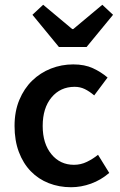

<svg xmlns="http://www.w3.org/2000/svg" viewBox="-20 -773 502 805"><path d="M278 12Q228 12 184.5 -5Q141 -22 109 -55Q77 -88 59 -136Q41 -184 41 -245Q41 -306 61 -354Q81 -402 115 -435Q149 -468 193.5 -485.5Q238 -503 287 -503Q335 -503 369.5 -487Q404 -471 431 -448L375 -373Q355 -390 335.5 -399.5Q316 -409 293 -409Q233 -409 196 -364.5Q159 -320 159 -245Q159 -171 195.5 -126.5Q232 -82 290 -82Q319 -82 344.5 -94.5Q370 -107 391 -124L438 -48Q403 -18 361.5 -3Q320 12 278 12ZM227 -576 116 -711 161 -753 283 -651H287L409 -753L454 -711L343 -576Z"/></svg>

Font: TT Toshiba Sans Medium
Style: Regular
Weight: 500
Designer: Paul D. Hunt
Foundry: Toshiba Corporation
Version: Version 2.020;PS 2.000;hotconv 1.0.86;makeotf.lib2.5.63406